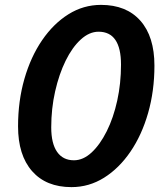

<svg xmlns="http://www.w3.org/2000/svg" viewBox="-20 -751 661 787"><path d="M273 16Q169 16 111.5 -49.5Q54 -115 54 -233Q54 -337 80 -427.5Q106 -518 152.5 -586Q199 -654 260.5 -692.5Q322 -731 394 -731Q498 -731 555.5 -666Q613 -601 613 -482Q613 -378 587 -287.5Q561 -197 514.5 -129Q468 -61 406.5 -22.5Q345 16 273 16ZM283 -94Q321 -94 355.5 -126Q390 -158 417.5 -213Q445 -268 460.5 -338.5Q476 -409 476 -486Q476 -621 384 -621Q346 -621 311 -589Q276 -557 249 -502Q222 -447 206 -376.5Q190 -306 190 -229Q190 -163 214 -128.5Q238 -94 283 -94Z"/></svg>

Font: Wix Madefor Text
Style: Bold Italic
Weight: 700
Italic angle: -12°
Designer: Dalton Maag Ltd
Foundry: Dalton Maag Ltd
Version: Version 3.100